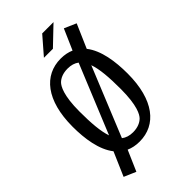

<svg xmlns="http://www.w3.org/2000/svg" viewBox="-317 -1030 1254 1254"><g transform="rotate(-45 310.0 -403.0)"><path d="M301.5 9.5C455 9.5 560 -117 560 -360.5C560 -472 543.5 -589.5 485 -663.5L556.5 -828L474 -864L411.5 -721C385.5 -732.5 355 -739 319.5 -739C166 -739 60 -612.5 60 -369C60 -258 77 -141 135.5 -67L64 98L146.5 133.5L208.5 -9C235 3 265.5 9.5 301.5 9.5ZM314 -64C281.5 -64 255.5 -72.5 235 -88.5L430.5 -567C450.5 -510.5 457 -429 457 -322.5C457 -167.5 425.5 -116 407.5 -97.5C389 -79.5 359 -64 314 -64ZM246 -820 350.5 -940.5H455L329 -820ZM162 -407.5C162 -556 193.5 -609.5 212 -628C230.5 -646 260.5 -661 305.5 -661C337.5 -661 363.5 -653 384 -637.5L188.5 -161C168.5 -218.5 162 -301.5 162 -407.5Z"/></g></svg>

Font: Monaspace Argon
Style: Regular
Weight: 400
Designer: Riley Cran & the Lettermatic Team
Foundry: Lettermatic
Version: Version 1.200 (Monaspace Argon)